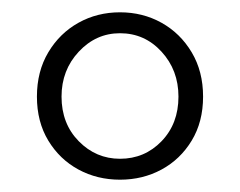

<svg xmlns="http://www.w3.org/2000/svg" viewBox="-20 -766 390 312"><path d="M175 -508Q215 -508 242.5 -536.5Q270 -565 270 -609Q270 -652 242.5 -682Q215 -712 175 -712Q136 -712 108 -682Q80 -652 80 -609Q80 -565 108 -536.5Q136 -508 175 -508ZM175 -474Q138 -474 107.5 -490.5Q77 -507 58.5 -537.5Q40 -568 40 -609Q40 -650 58.5 -681Q77 -712 107.5 -729Q138 -746 175 -746Q212 -746 242.5 -729Q273 -712 291.5 -681Q310 -650 310 -609Q310 -568 291.5 -537.5Q273 -507 242.5 -490.5Q212 -474 175 -474Z"/></svg>

Font: Shippori Mincho TTF
Style: Regular
Weight: 400
Version: Version 2.100